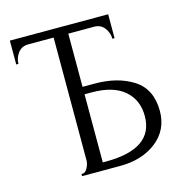

<svg xmlns="http://www.w3.org/2000/svg" viewBox="-99 -753 818 847"><g transform="rotate(-15 309.5 -330.0)"><path d="M277 -380H333Q438 -380 508.5 -334.5Q579 -289 579 -189Q579 -103 513.5 -51.5Q448 0 347 0H173V-10H178Q191 -10 200.5 -28Q210 -46 210 -62V-623H94Q64 -623 47 -600.5Q30 -578 30 -551H20V-660H469V-551H459Q459 -578 442 -600.5Q425 -623 395 -623H277ZM277 -35H292Q509 -35 509 -185Q509 -259 458 -302.5Q407 -346 310 -346H277Z"/></g></svg>

Font: Forum
Style: Regular
Weight: 400
Designer: Denis Masharov
Foundry: Denis Masharov
Version: Version 1.000